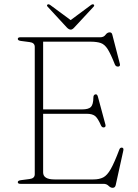

<svg xmlns="http://www.w3.org/2000/svg" viewBox="-20 -878 658 917"><path d="M65 -692Q65 -700 77.5 -700H459Q475.5 -700 484 -711.8Q492.5 -723.5 504 -723.5Q514 -723.5 516.5 -712L552.5 -573Q555.5 -561.5 545 -560Q533 -559 528.5 -570.5Q509 -620 494.5 -643Q480 -666 461.2 -672.5Q442.5 -679 411 -679H186V-355.5H372Q402.5 -355.5 414 -367Q425.5 -378.5 426 -412Q426 -424.5 434.5 -427Q444 -430 447.5 -416.5L483.5 -283Q486.5 -271.5 477 -269.5Q467.5 -268 462.5 -278.5Q447.5 -313.5 434 -324Q420.5 -334.5 395.5 -334.5H186V-54.5Q186 -21 240.5 -21H425.5Q454.5 -21 473.2 -30.8Q492 -40.5 509.2 -71Q526.5 -101.5 550 -164Q553.5 -173 561 -173Q572 -173 569 -159L532.5 6.5Q529.5 19 518 19Q508 19 498.5 9.5Q489 0 474.5 0H77.5Q65 0 65 -8Q65 -15.5 79.5 -17.5L121.5 -23Q146 -26 146 -46V-654Q146 -674 121.5 -677L79.5 -682.5Q65 -684.5 65 -692ZM336 -748Q326 -736.5 318 -736.5Q308.5 -736.5 298 -748L208 -845.5Q201 -852.5 207.5 -856.5Q212 -859.5 220 -854L317.5 -782L414.5 -854Q422.5 -859.5 427 -856.5Q433 -852.5 426.5 -845.5Z"/></svg>

Font: Fraunces 9pt S000 Thin
Style: Regular
Weight: 100
Version: Version 1.000; ttfautohint (v1.8.3)